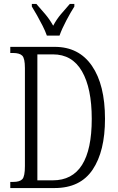

<svg xmlns="http://www.w3.org/2000/svg" viewBox="-20 -951 596 971"><path d="M32 0V-31H47Q80 -31 93 -45Q106 -59 106 -111V-607Q106 -656 92.5 -669.5Q79 -683 46 -683H32V-714H257Q379 -714 445 -618Q511 -522 511 -350Q511 -186 448.5 -93Q386 0 256 0ZM247 -39Q444 -39 444 -350Q444 -505 394.5 -590.5Q345 -676 248 -676H169V-39ZM217 -771Q209 -794 195.5 -820.5Q182 -847 167.5 -873Q153 -899 141 -918V-931H164Q188 -904 209.5 -878.5Q231 -853 249 -821Q266 -853 287.5 -878.5Q309 -904 333 -931H356V-918Q338 -890 315.5 -847.5Q293 -805 281 -771Z"/></svg>

Font: Noto Serif Ethiopic ExtraCondensed Light
Style: Regular
Weight: 300
Width: 2
Designer: Monotype Design Team
Foundry: Monotype Imaging Inc.
Version: Version 2.102; ttfautohint (v1.8.4.7-5d5b)